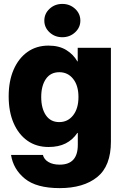

<svg xmlns="http://www.w3.org/2000/svg" viewBox="-20 -763 640 994"><path d="M289.1 210.9Q168.9 210.9 108.9 162.1Q48.8 113.3 37.1 39.1H202.1Q208 62.5 231 75.9Q253.9 89.4 289.1 89.4Q382.8 89.4 382.8 -12.7V-74.7H380.4Q356.4 -39.1 319.8 -20.5Q283.2 -2 231.4 -2Q168 -2 121.8 -34.7Q75.7 -67.4 50.3 -126.2Q24.9 -185.1 24.9 -264.2Q24.9 -343.3 50.5 -402.3Q76.2 -461.4 122.3 -494.1Q168.5 -526.9 231 -526.9Q286.1 -526.9 323.2 -503.9Q360.4 -481 380.4 -445.3H382.3V-515.6H554.2V-29.8Q554.2 96.7 483.2 153.8Q412.1 210.9 289.1 210.9ZM286.6 -130.9Q331.1 -130.9 358.6 -166Q386.2 -201.2 386.2 -260.7Q386.2 -320.3 358.6 -354.7Q331.1 -389.2 287.1 -389.2Q241.7 -389.2 217.5 -354Q193.4 -318.8 193.4 -260.7Q193.4 -202.1 217.5 -166.5Q241.7 -130.9 286.6 -130.9ZM302.7 -570.3Q263.7 -570.3 236.6 -595.5Q209.5 -620.6 209.5 -656.2Q209.5 -692.4 236.6 -717.5Q263.7 -742.7 302.7 -742.7Q341.3 -742.7 368.7 -717.5Q396 -692.4 396 -656.2Q396 -620.6 368.7 -595.5Q341.3 -570.3 302.7 -570.3Z"/></svg>

Font: Inter Display Extra Bold
Style: Regular
Weight: 800
Designer: Rasmus Andersson
Foundry: rsms
Version: Version 4.000;git-4fc901f